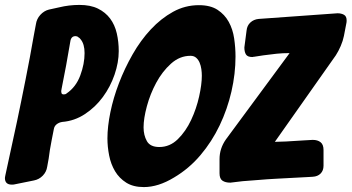

<svg xmlns="http://www.w3.org/2000/svg" viewBox="-75 -758 1430 781"><path d="M-16 -8Q-19 -7 -27 -7Q-55 -7 -55 -34Q-55 -35 -54.5 -38Q-54 -41 -53 -46L-6 -263Q2 -301 11 -345Q20 -389 29 -434.5Q38 -480 46.5 -525Q55 -570 62 -611L71 -659Q74 -681 89 -697.5Q104 -714 124 -719L165 -728Q206 -738 248 -738Q293 -738 323.5 -723Q354 -708 373 -682.5Q392 -657 400 -622.5Q408 -588 408 -550Q408 -504 391 -454.5Q374 -405 343.5 -363.5Q313 -322 270.5 -294Q228 -266 178 -262Q165 -260 155.5 -252.5Q146 -245 144 -233L135 -187Q131 -167 128 -148.5Q125 -130 123 -113L117 -80Q114 -59 99 -43.5Q84 -28 63 -24ZM175 -394V-392L174 -389Q174 -383 175.5 -378.5Q177 -374 185 -374Q192 -374 196 -378Q234 -404 251.5 -451Q269 -498 269 -542Q269 -579 253 -598Q250 -603 243 -607Q239 -611 232 -611Q214 -611 211 -589L194 -492Z M883 -528Q883 -458 866.5 -386Q850 -314 818.5 -248Q787 -182 740.5 -127Q694 -72 633 -36Q569 3 510 3Q467 3 438.5 -15Q410 -33 393 -61.5Q376 -90 369 -125.5Q362 -161 362 -195Q362 -243 374 -301.5Q386 -360 409 -420Q432 -480 464.5 -537Q497 -594 538.5 -638.5Q580 -683 629 -710Q678 -737 734 -737Q781 -737 810 -718Q839 -699 855.5 -669Q872 -639 877.5 -601.5Q883 -564 883 -528ZM573 -160Q616 -160 648.5 -192Q681 -224 702.5 -270Q724 -316 735 -365.5Q746 -415 746 -450Q746 -463 744 -477Q742 -491 737 -503Q732 -515 723 -523Q714 -531 700 -531Q656 -531 620.5 -499Q585 -467 560.5 -421.5Q536 -376 522.5 -326Q509 -276 509 -240Q509 -208 522.5 -184Q536 -160 573 -160Z M862 -15Q842 -15 830 -23Q818 -31 818 -53V-111Q818 -154 844 -191L1103 -542Q1074 -542 1050.5 -539.5Q1027 -537 997 -533L958 -527H956L952 -526Q932 -526 925.5 -536.5Q919 -547 919 -565L928 -634Q930 -654 943.5 -666.5Q957 -679 977 -681L1298 -704Q1313 -704 1324 -698Q1335 -692 1335 -675Q1335 -667 1334 -664L1324 -612Q1320 -592 1311 -571Q1302 -550 1291 -533L1043 -181Q1057 -181 1088.5 -182.5Q1120 -184 1162 -187L1197 -189Q1217 -189 1229 -179.5Q1241 -170 1241 -148V-84Q1241 -64 1229 -52Q1217 -40 1197 -39L1181 -38Q1157 -37 1124 -35Q1091 -33 1049 -31Q1011 -29 977 -26Q943 -23 912 -21Z"/></svg>

Font: Bangerz 2
Style: Regular
Weight: 400
Designer: vernon adams
Foundry: Vernon Adams
Version: Version 2.10;December 28, 2023;FontCreator 13.0.0.2683 64-bi